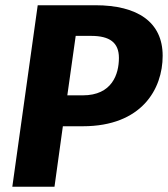

<svg xmlns="http://www.w3.org/2000/svg" viewBox="-20 -713 641 733"><path d="M344 -693H124L27 0H188L220 -231H296C521 -231 601 -373 601 -500C601 -629 505 -693 344 -693ZM296 -349H237L269 -576H328C398 -576 434 -551 434 -492C434 -430 408 -349 296 -349Z"/></svg>

Font: Fira Sans
Style: Bold Italic
Weight: 700
Italic angle: -8°
Designer: bBox Type GmbH & Carrois Corporate GbR & Edenspiekermann AG
Foundry: bBox Type GmbH & Carrois Corporate GbR & Edenspiekermann AG
Version: Version 4.301;PS 004.301;hotconv 1.0.88;makeotf.lib2.5.64775